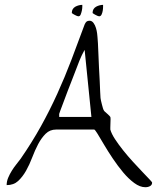

<svg xmlns="http://www.w3.org/2000/svg" viewBox="-20 -783 682 803"><path d="M7.8 -8.8Q7.8 -24.4 14.2 -39.6Q20.5 -54.7 29.3 -68.8Q38.1 -83 48.3 -95.7Q58.6 -108.4 66.4 -119.1Q114.3 -188.5 151.4 -255.4Q188.5 -322.3 219.7 -391.1Q251 -460 278.3 -531.7Q305.7 -603.5 334 -680.7Q337.9 -689.5 342.3 -692.9Q346.7 -696.3 354.5 -696.3Q364.3 -696.3 371.1 -687Q377.9 -677.7 381.3 -666Q384.8 -654.3 386.2 -643.1Q387.7 -631.8 387.7 -627.9Q388.7 -621.1 389.6 -602.1Q390.6 -583 391.6 -557.1Q392.6 -531.2 394 -501Q395.5 -470.7 397 -444.8Q398.4 -418.9 398.9 -399.9Q399.4 -380.9 400.4 -373Q400.4 -370.1 402.3 -362.3Q404.3 -354.5 406.2 -346.2Q408.2 -337.9 410.6 -330.1Q413.1 -322.3 415 -320.3Q415 -319.3 419.4 -315.4Q423.8 -311.5 428.7 -307.1Q433.6 -302.7 437.5 -298.8Q441.4 -294.9 441.4 -293.9Q442.4 -292 442.4 -284.2Q442.4 -276.4 441.9 -267.6Q441.4 -258.8 441.4 -250.5Q441.4 -242.2 441.4 -241.2Q446.3 -223.6 460.9 -201.2Q475.6 -178.7 495.1 -154.3Q514.6 -129.9 536.1 -106.4Q557.6 -83 575.2 -64.5Q592.8 -45.9 604.5 -33.7Q616.2 -21.5 616.2 -19.5Q616.2 -9.8 607.9 -4.9Q599.6 0 587.9 0Q565.4 0 541.5 -17.6Q517.6 -35.2 495.1 -62Q472.7 -88.9 451.7 -120.1Q430.7 -151.4 415 -178.2Q399.4 -205.1 388.2 -223.1Q377 -241.2 374 -241.2H214.8Q188.5 -241.2 170.9 -223.6Q153.3 -206.1 139.6 -180.2Q126 -154.3 114.7 -124.5Q103.5 -94.7 88.9 -68.8Q74.2 -43 55.7 -25.9Q37.1 -8.8 7.8 -8.8ZM334 -574.2Q333 -573.2 331.1 -569.3Q329.1 -565.4 327.1 -561.5Q325.2 -557.6 322.8 -553.2Q320.3 -548.8 320.3 -547.9Q312.5 -531.2 303.2 -505.9Q293.9 -480.5 283.2 -454.1L262.7 -401.4Q252.9 -375 245.1 -354.5Q237.3 -334 232.4 -320.8Q227.5 -307.6 227.5 -306.6V-293.9H362.3ZM367.2 -728.5Q367.2 -738.3 371.1 -744.6Q375 -751 381.8 -754.9Q388.7 -758.8 396.5 -760.7Q404.3 -762.7 411.1 -762.7V-754.9Q411.1 -747.1 409.7 -738.3Q408.2 -729.5 404.8 -722.2Q401.4 -714.8 394.5 -714.8Q392.6 -714.8 388.7 -716.3Q384.8 -717.8 380.4 -720.2Q376 -722.7 372.6 -724.6Q369.1 -726.6 367.2 -728.5ZM280.3 -728.5Q280.3 -738.3 284.2 -744.6Q288.1 -751 294.9 -754.9Q301.8 -758.8 309.6 -760.7Q317.4 -762.7 324.2 -762.7V-754.9Q324.2 -747.1 322.3 -738.3Q320.3 -729.5 317.4 -722.2Q314.5 -714.8 307.6 -714.8Q305.7 -714.8 301.8 -716.3Q297.9 -717.8 293.5 -720.2Q289.1 -722.7 285.6 -724.6Q282.2 -726.6 280.3 -728.5Z"/></svg>

Font: The Girl Next Door
Style: Regular
Weight: 400
Designer: Kimberly Geswein
Foundry: Kimberly Geswein
Version: Version 1.002 2010